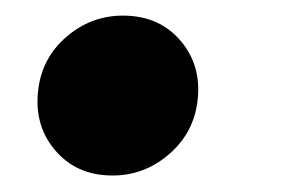

<svg xmlns="http://www.w3.org/2000/svg" viewBox="-20 -210 353 241"><path d="M121.1 10.3Q75.2 10.3 48.1 -22.7Q21 -55.7 28.8 -103Q35.2 -140.6 65.4 -165.5Q95.7 -190.4 134.3 -190.4Q180.7 -190.4 207.8 -157.5Q234.9 -124.5 227.1 -77.6Q220.7 -40 190.4 -14.9Q160.2 10.3 121.1 10.3Z"/></svg>

Font: Inter 24pt Black
Style: Italic
Weight: 900
Italic angle: -9.3988°
Designer: Rasmus Andersson
Foundry: rsms
Version: Version 4.001;git-66647c0bb